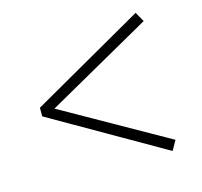

<svg xmlns="http://www.w3.org/2000/svg" viewBox="-83 -715 746 709"><g transform="rotate(-15 290.0 -360.0)"><path d="M61 -344 493 -96 514 -133 112 -360 514 -587 493 -624 61 -377Z"/></g></svg>

Font: NameLogos Serif 2
Style: Regular
Weight: 500
Version: Version 0.1